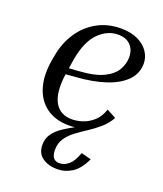

<svg xmlns="http://www.w3.org/2000/svg" viewBox="-135 -595 772 907"><g transform="rotate(20 251.0 -141.0)"><path d="M393 125Q368 179 333.5 201Q299 223 259 223Q214 223 184.5 201.5Q155 180 155 138Q155 105 172.5 81.5Q190 58 216.5 40.5Q243 23 271 8Q264 9 257 9.5Q250 10 242 10Q173 10 127.5 -23Q82 -56 64.5 -115.5Q47 -175 61 -254L65 -276Q77 -344 111.5 -395.5Q146 -447 198.5 -476Q251 -505 317 -505Q368 -505 403 -488Q438 -471 456 -443.5Q474 -416 474 -385Q474 -335 438.5 -299Q403 -263 340.5 -242.5Q278 -222 196 -216L144 -212Q131 -117 157.5 -69.5Q184 -22 245 -22Q269 -22 297 -31Q325 -40 350 -62Q375 -84 388 -123L435 -98Q417 -66 390 -42.5Q363 -19 333.5 0Q304 19 278 38.5Q252 58 235.5 82.5Q219 107 219 141Q219 193 260 193Q284 193 305.5 175Q327 157 343 112ZM156 -289 149 -244 195 -247Q277 -252 321 -274Q365 -296 382 -327Q399 -358 399 -389Q399 -428 376.5 -450.5Q354 -473 314 -473Q261 -473 217 -429.5Q173 -386 156 -289Z"/></g></svg>

Font: Inria Serif
Style: Italic
Weight: 400
Italic angle: -10°
Designer: Black Foundry Team
Foundry: Black Foundry
Version: Version 1.000; ttfautohint (v1.8.3)